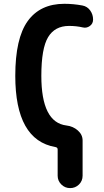

<svg xmlns="http://www.w3.org/2000/svg" viewBox="-20 -760 540 1000"><path d="M409.2 -731.4Q434.6 -726.6 449.7 -705.6Q464.8 -684.6 464.8 -658.2Q464.8 -636.7 447.8 -624.5Q430.7 -612.3 411.1 -617.2Q377.9 -625 339.8 -625Q265.6 -625 230.5 -566.4Q195.3 -507.8 195.3 -365.2Q195.3 -122.1 326.2 -106.4Q360.4 -102.5 385.3 -80.6Q410.2 -58.6 410.2 -28.3V155.3Q410.2 182.6 391.1 201.2Q372.1 219.7 345.2 219.7Q318.4 219.7 299.3 200.7Q280.3 181.6 280.3 155.3V18.6Q280.3 7.8 268.6 5.9Q59.6 -30.3 59.6 -365.2Q59.6 -560.5 124.5 -650.4Q189.5 -740.2 315.4 -740.2Q362.3 -740.2 409.2 -731.4Z"/></svg>

Font: Rounded-X Mgen+ 1m bold
Style: Bold
Weight: 700
Designer: [Source Han Sans]
Ryoko NISHIZUKA  (kana & ideographs); Paul D. Hunt (Latin, Greek & Cyrillic); Wenlong ZHANG  (bopomofo
Version: Version 1.059.20150602